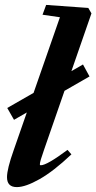

<svg xmlns="http://www.w3.org/2000/svg" viewBox="-20 -745 390 776"><path d="M47.9 11.2Q8.3 11.2 8.3 -28.8Q8.3 -62 35.2 -137.7L88.4 -290.5L36.6 -260.7L9.3 -308.6L115.7 -369.6L222.2 -675.3L151.9 -685.5L166.5 -725.1L336.9 -712.9L349.6 -690.9L268.6 -457.5L315.4 -484.4L341.8 -436L240.7 -377.9L158.2 -140.1Q141.1 -92.3 141.1 -81.1Q141.1 -77.1 145 -77.1Q169.4 -77.1 252.9 -139.2L268.6 -121.1Q196.3 -52.7 139.6 -20.8Q83 11.2 47.9 11.2Z"/></svg>

Font: Elstob 18pt ExtraBold
Style: Italic
Weight: 800
Italic angle: -20°
Designer: Peter S. Baker
Version: Version 1.015